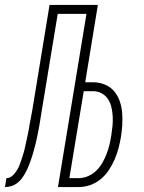

<svg xmlns="http://www.w3.org/2000/svg" viewBox="-60 -755 580 775"><path d="M-40 0 -34 -36Q-24 -36 -16 -41Q-8 -46 -1.5 -54Q5 -62 10 -70.5Q15 -79 18.5 -88Q22 -97 25 -106Q28 -115 31 -124Q34 -133 36.5 -142Q39 -151 41 -160.5Q43 -170 45 -179Q47 -188 49 -197.5Q51 -207 53 -216Q55 -225 56.5 -234Q58 -243 59.5 -252.5Q61 -262 63 -271Q65 -280 66.5 -289.5Q68 -299 70 -308L140 -735H335L284 -423H315Q340 -423 362.5 -414Q385 -405 400 -387.5Q415 -370 423 -347.5Q431 -325 433 -300.5Q435 -276 433.5 -251Q432 -226 428 -201Q424 -178 418 -155.5Q412 -133 402.5 -111Q393 -89 379 -68Q365 -47 346 -31.5Q327 -16 304 -8Q281 0 258 0H174L289 -699H173L107 -299Q105 -286 103 -274Q101 -262 99 -249.5Q97 -237 94.5 -225Q92 -213 89.5 -200.5Q87 -188 84 -176Q81 -164 77.5 -151.5Q74 -139 70.5 -127Q67 -115 62.5 -103Q58 -91 53 -79Q48 -67 41.5 -55.5Q35 -44 27 -33.5Q19 -23 8 -15Q-3 -7 -15 -3.5Q-27 0 -40 0ZM258 -36Q277 -36 295.5 -44Q314 -52 328.5 -66Q343 -80 353 -97.5Q363 -115 370 -133Q377 -151 381.5 -169.5Q386 -188 389 -207Q392 -226 394 -245.5Q396 -265 395 -284Q394 -303 390 -321Q386 -339 376.5 -354Q367 -369 351 -378Q335 -387 315 -387H278L220 -36Z"/></svg>

Font: Iosevka Term Curly Extralight
Style: Italic
Weight: 200
Italic angle: -9°
Designer: Belleve Invis
Foundry: Belleve Invis
Version: Version 32.3.0